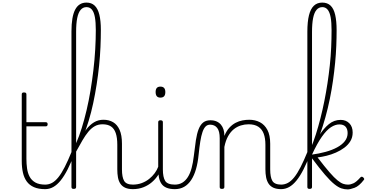

<svg xmlns="http://www.w3.org/2000/svg" viewBox="-20 -1444 2833 1483"><path d="M330 17Q277 17 242 1.5Q207 -14 186.5 -42.5Q166 -71 157 -111Q148 -151 148 -200V-715Q148 -723 152 -726.5Q156 -730 165 -730Q175 -730 179.5 -726.5Q184 -723 184 -715V-500H333Q341 -500 344.5 -496Q348 -492 348 -484Q348 -477 344.5 -472.5Q341 -468 333 -468H184V-218Q184 -179 189 -143Q194 -107 209 -79Q224 -51 253 -34.5Q282 -18 331 -18Q339 -18 343 -12.5Q347 -7 347 -0.5Q347 6 343 11.5Q339 17 330 17Z M328 17Q319 17 314 11.5Q309 6 309 -0.5Q309 -7 314 -12.5Q319 -18 328 -18Q357 -18 382 -31.5Q407 -45 431 -75Q455 -105 480 -154Q505 -203 534 -274Q538 -283 544.5 -282.5Q551 -282 555.5 -275.5Q560 -269 556 -259Q529 -188 502.5 -136Q476 -84 448.5 -50Q421 -16 391.5 0.5Q362 17 328 17Z M1008 17Q971 17 947 6Q923 -5 909.5 -25.5Q896 -46 891 -74Q886 -102 886 -136V-326Q886 -381 874 -416Q862 -451 837 -467.5Q812 -484 772 -484Q738 -484 711.5 -469Q685 -454 662 -426Q639 -398 616.5 -359.5Q594 -321 568 -273L544 -256Q570 -314 595 -362Q620 -410 647 -445Q674 -480 706.5 -499.5Q739 -519 779 -519Q822 -519 854 -500Q886 -481 904 -440.5Q922 -400 922 -334V-136Q922 -75 939 -46.5Q956 -18 1008 -18Q1015 -18 1018.5 -12.5Q1022 -7 1022 -0.5Q1022 6 1018.5 11.5Q1015 17 1008 17ZM549 15Q540 15 536 11.5Q532 8 532 0V-1202Q532 -1315 560.5 -1369.5Q589 -1424 648 -1424Q687 -1424 711.5 -1400.5Q736 -1377 747.5 -1330Q759 -1283 759 -1213Q759 -1150 756 -1080Q753 -1010 745.5 -937.5Q738 -865 726.5 -791.5Q715 -718 700 -647.5Q685 -577 665 -511Q645 -445 621 -387Q597 -329 568 -281V0Q568 8 563.5 11.5Q559 15 549 15ZM568 -338Q591 -390 611 -454Q631 -518 648.5 -592Q666 -666 679 -744.5Q692 -823 701.5 -903.5Q711 -984 715.5 -1062.5Q720 -1141 720 -1212Q720 -1272 713 -1311Q706 -1350 690 -1369.5Q674 -1389 648 -1389Q621 -1389 603 -1368Q585 -1347 576.5 -1305Q568 -1263 568 -1198Z M1004 17Q995 17 990 11.5Q985 6 985 -0.5Q985 -7 990 -12.5Q995 -18 1004 -18Q1043 -18 1075 -30Q1107 -42 1132 -62Q1157 -82 1175 -106.5Q1193 -131 1202 -156Q1205 -165 1212.5 -165Q1220 -165 1225 -158.5Q1230 -152 1227 -143Q1218 -117 1199.5 -89Q1181 -61 1153.5 -37Q1126 -13 1088.5 2Q1051 17 1004 17Z M1332 17Q1292 17 1266 6Q1240 -5 1226.5 -25.5Q1213 -46 1207.5 -74Q1202 -102 1202 -136V-500Q1202 -508 1206.5 -511.5Q1211 -515 1219 -515Q1229 -515 1233.5 -511.5Q1238 -508 1238 -500V-136Q1238 -75 1256 -46.5Q1274 -18 1332 -18Q1339 -18 1342 -12.5Q1345 -7 1345 -0.5Q1345 6 1342 11.5Q1339 17 1332 17ZM1219 -690Q1200 -690 1191 -701Q1182 -712 1182 -733Q1182 -754 1191 -764.5Q1200 -775 1219 -775Q1238 -775 1247.5 -764.5Q1257 -754 1257 -733Q1257 -711 1247.5 -700.5Q1238 -690 1219 -690Z M1329 17Q1320 17 1315 11.5Q1310 6 1310 -0.5Q1310 -7 1315 -12.5Q1320 -18 1329 -18Q1363 -18 1388 -33Q1413 -48 1431 -76.5Q1449 -105 1460 -146Q1471 -187 1477 -239Q1485 -309 1493 -361Q1501 -413 1514.5 -447Q1528 -481 1549.5 -498Q1571 -515 1605 -515Q1614 -515 1618.5 -510Q1623 -505 1622.5 -498Q1622 -491 1617 -486Q1612 -481 1603 -481Q1582 -481 1568 -467Q1554 -453 1544 -424Q1534 -395 1527 -351Q1520 -307 1514 -248Q1508 -187 1494 -138Q1480 -89 1457 -54Q1434 -19 1402.5 -1Q1371 17 1329 17Z M2154 17Q2116 17 2092 6Q2068 -5 2054.5 -25.5Q2041 -46 2035.5 -74Q2030 -102 2030 -136V-326Q2030 -376 2017 -411Q2004 -446 1975.5 -465Q1947 -484 1900 -484Q1870 -484 1840.5 -475Q1811 -466 1786 -446Q1761 -426 1742 -392.5Q1723 -359 1713 -309V0Q1713 8 1708.5 11.5Q1704 15 1694 15Q1685 15 1681 11.5Q1677 8 1677 0V-376Q1677 -431 1657.5 -456Q1638 -481 1603 -481Q1594 -481 1589.5 -486Q1585 -491 1585.5 -498Q1586 -505 1591 -510Q1596 -515 1605 -515Q1633 -515 1653 -506Q1673 -497 1686.5 -481Q1700 -465 1706.5 -443.5Q1713 -422 1713 -397V-394Q1729 -433 1751.5 -457.5Q1774 -482 1800 -495.5Q1826 -509 1853 -514Q1880 -519 1905 -519Q1951 -519 1987.5 -500Q2024 -481 2045.5 -440.5Q2067 -400 2067 -334V-136Q2067 -75 2084 -46.5Q2101 -18 2154 -18Q2161 -18 2164.5 -12.5Q2168 -7 2168 -0.5Q2168 6 2164.5 11.5Q2161 17 2154 17Z M2150 17Q2141 17 2136 11.5Q2131 6 2131 -0.5Q2131 -7 2136 -12.5Q2141 -18 2150 -18Q2179 -18 2204 -31.5Q2229 -45 2253 -75Q2277 -105 2302 -154Q2327 -203 2356 -274Q2360 -283 2366.5 -282.5Q2373 -282 2377.5 -275.5Q2382 -269 2378 -259Q2351 -188 2324.5 -136Q2298 -84 2270.5 -50Q2243 -16 2213.5 0.5Q2184 17 2150 17Z M2371 15Q2362 15 2358 11.5Q2354 8 2354 0V-1199Q2354 -1276 2366.5 -1326Q2379 -1376 2404.5 -1400Q2430 -1424 2469 -1424Q2509 -1424 2533.5 -1400.5Q2558 -1377 2569 -1329Q2580 -1281 2580 -1211Q2580 -1154 2577.5 -1090.5Q2575 -1027 2568.5 -959Q2562 -891 2552 -821Q2542 -751 2527.5 -680Q2513 -609 2493.5 -538.5Q2474 -468 2449.5 -400Q2425 -332 2395 -268L2376 -289Q2400 -344 2419.5 -405.5Q2439 -467 2455.5 -532Q2472 -597 2485.5 -664.5Q2499 -732 2509.5 -801Q2520 -870 2527.5 -939.5Q2535 -1009 2538 -1077Q2541 -1145 2541 -1211Q2541 -1271 2534 -1310Q2527 -1349 2511 -1369Q2495 -1389 2470 -1389Q2443 -1389 2425 -1368Q2407 -1347 2398.5 -1304.5Q2390 -1262 2390 -1196V0Q2390 8 2385.5 11.5Q2381 15 2371 15ZM2666 19Q2641 19 2617 11Q2593 3 2562.5 -21.5Q2532 -46 2490.5 -94Q2449 -142 2390 -221H2384V-249Q2444 -257 2495 -271Q2546 -285 2584.5 -306Q2623 -327 2644 -354.5Q2665 -382 2665 -416Q2665 -448 2649 -465.5Q2633 -483 2601 -483Q2570 -483 2536.5 -461.5Q2503 -440 2466.5 -388.5Q2430 -337 2389 -248L2383 -286Q2413 -346 2446.5 -399Q2480 -452 2520 -485Q2560 -518 2611 -518Q2652 -518 2678 -492Q2704 -466 2704 -420Q2704 -383 2686.5 -354Q2669 -325 2639.5 -303Q2610 -281 2574.5 -265.5Q2539 -250 2502.5 -241Q2466 -232 2433 -228Q2488 -156 2525 -113.5Q2562 -71 2587.5 -50.5Q2613 -30 2631.5 -24Q2650 -18 2668 -18Q2688 -18 2710.5 -28.5Q2733 -39 2763 -73Q2768 -79 2774 -79Q2780 -79 2785 -74Q2790 -70 2792.5 -64.5Q2795 -59 2790 -54Q2753 -6 2718.5 6.5Q2684 19 2666 19Z"/></svg>

Font: Playwrite BE WAL Thin
Style: Regular
Weight: 250
Version: Version 1.002